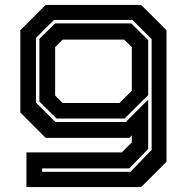

<svg xmlns="http://www.w3.org/2000/svg" viewBox="-20 -560 766 780"><path d="M87.5 200V59H475L515.5 18.5V-10L505.5 0H165.5L62.5 -103V-437L165.5 -540H553.5L656.5 -437V97L553.5 200ZM151 138H510L596 49V-401L518 -479H199L126 -406V-143.5L205 -64.5H491L582 -155.5V45L505 124H151ZM210 -78.5 140 -147.5V-402L204 -465H513L582 -397V-173.5L486 -78.5ZM234.5 -141.5H465.5L515.5 -191.5V-368.5L484.5 -399H234.5L204 -368.5V-172Z"/></svg>

Font: Tourney Expanded Regular
Style: Bold
Weight: 700
Width: 7
Designer: Tyler Finck
Foundry: Etcetera Type Co
Version: Version 1.010; ttfautohint (v1.8.3)